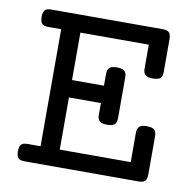

<svg xmlns="http://www.w3.org/2000/svg" viewBox="-69 -651 738 722"><g transform="rotate(10 300.0 -290.0)"><path d="M119.6 -513.2H69.8Q53.2 -513.2 46.1 -520.5Q39.1 -527.8 39.1 -546.4Q39.1 -564.9 46.1 -572.3Q53.2 -579.6 69.8 -579.6H496.6Q513.2 -579.6 520.3 -572.3Q527.3 -564.9 527.3 -546.4V-422.4Q527.3 -405.3 519.3 -397.9Q511.2 -390.6 490.7 -390.6Q470.2 -390.6 462.2 -397.9Q454.1 -405.3 454.1 -422.4V-513.2H192.9V-332H314.9V-376.5Q314.9 -393.6 323 -400.9Q331.1 -408.2 351.6 -408.2Q372.1 -408.2 380.1 -400.9Q388.2 -393.6 388.2 -376.5V-221.2Q388.2 -204.1 380.1 -196.8Q372.1 -189.5 351.6 -189.5Q331.1 -189.5 323 -196.8Q314.9 -204.1 314.9 -221.2V-265.6H192.9V-66.4H463.9V-178.2Q463.9 -195.3 471.9 -202.6Q480 -210 500.5 -210Q521 -210 529.1 -202.6Q537.1 -195.3 537.1 -178.2V-33.2Q537.1 -14.6 530 -7.3Q522.9 0 506.3 0H69.8Q53.2 0 46.1 -7.3Q39.1 -14.6 39.1 -33.2Q39.1 -51.8 46.1 -59.1Q53.2 -66.4 69.8 -66.4H119.6Z"/></g></svg>

Font: Courier Prime
Style: Regular
Weight: 400
Designer: Alan Dague-Greene
Foundry: Quote-Unquote Apps
Version: Version 1.203